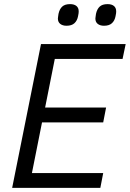

<svg xmlns="http://www.w3.org/2000/svg" viewBox="-20 -912 630 932"><path d="M467 0H39L179 -698H590L575 -626H246L199 -390H495L481 -318H184L135 -72H481ZM303 -787Q284 -787 272.5 -796Q261 -805 261 -822Q261 -826 262 -831Q263 -836 264 -845Q269 -868 282 -880Q295 -892 320 -892Q340 -892 351 -883Q362 -874 362 -857Q362 -853 361.5 -848Q361 -843 359 -834Q355 -812 341.5 -799.5Q328 -787 303 -787ZM485 -787Q466 -787 454.5 -796Q443 -805 443 -822Q443 -826 444 -831Q445 -836 446 -845Q451 -868 464 -880Q477 -892 502 -892Q522 -892 533 -883Q544 -874 544 -857Q544 -853 543.5 -848Q543 -843 541 -834Q537 -812 523.5 -799.5Q510 -787 485 -787Z"/></svg>

Font: IBM Plex Sans
Style: Italic
Weight: 400
Italic angle: -11.31°
Designer: Mike Abbink, Paul van der Laan, Pieter van Rosmalen
Foundry: Bold Monday
Version: Version 3.201